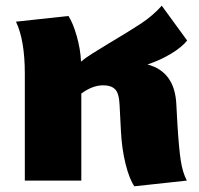

<svg xmlns="http://www.w3.org/2000/svg" viewBox="-20 -633 697 673"><path d="M602 -196Q607 -114 613.5 -71Q620 -28 635 0L451 20Q433 -6 420 -59Q407 -112 404 -172L399 -268Q397 -307 383 -320.5Q369 -334 342 -334Q304 -334 265 -305V-172V0H67V-196V-375Q67 -492 36 -557L220 -577Q236 -552 249 -506.5Q262 -461 264 -417Q278 -429 301.5 -444Q325 -459 355 -477Q431 -522 473.5 -550Q516 -578 547 -613L636 -491Q618 -468 580 -445Q542 -422 497 -407Q592 -382 598 -269Z"/></svg>

Font: FiraGO Heavy
Style: Regular
Weight: 900
Designer: bBox Type
Foundry: bBox Type GmbH
Version: Version 1.001